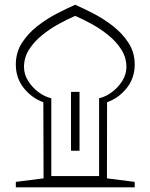

<svg xmlns="http://www.w3.org/2000/svg" viewBox="-20 -804 645 824"><path d="M47.9 0V-23.4L167 -38.6L166 -365.2Q117.7 -382.3 82.8 -425.3Q47.9 -468.3 47.9 -527.3Q47.9 -579.6 74.5 -620.6Q101.1 -661.6 141.8 -693.1Q182.6 -724.6 226.1 -746.8Q269.5 -769 302.7 -783.7Q335.9 -769 379.4 -746.8Q422.9 -724.6 463.6 -693.1Q504.4 -661.6 531.2 -620.6Q558.1 -579.6 558.1 -527.3Q558.1 -468.3 523.2 -425.3Q488.3 -382.3 439.5 -365.2L439 -38.6L558.1 -23.4V0ZM405.3 -48.3V-382.3Q433.6 -388.7 460.4 -408.7Q487.3 -428.7 504.9 -457Q522.5 -485.4 522.5 -516.1Q522.5 -557.1 500.7 -591.3Q479 -625.5 444.8 -653.1Q410.6 -680.7 372.8 -701.4Q335 -722.2 302.7 -735.8Q270.5 -722.2 232.7 -701.4Q194.8 -680.7 160.6 -653.1Q126.5 -625.5 104.7 -591.3Q83 -557.1 83 -516.1Q83 -485.4 100.6 -457Q118.2 -428.7 145 -408.7Q171.9 -388.7 200.2 -382.3V-48.3ZM284.7 -409.7H321.3V-157.2H284.7Z"/></svg>

Font: Pinar-DS1-FD Medium
Style: Regular
Weight: 500
Designer: Amin Abedi
Version: Version 3.000